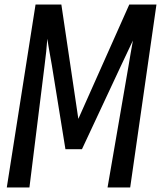

<svg xmlns="http://www.w3.org/2000/svg" viewBox="-20 -798 711 848"><path d="M177 -510C182 -546 187 -596 189 -627C194 -591 205 -534 209 -510L269 -139H342L515 -509C525 -531 550 -583 567 -619C560 -582 552 -532 548 -509L455 30H555L671 -778H551L326 -273L251 -778H137L10 30H110Z"/></svg>

Font: Smiley Sans Oblique
Style: Regular
Weight: 400
Italic angle: -8°
Designer: oooooohmygosh, Nagisa Chen, Janine Sui, Heda Shi, Jian Li
Foundry: atelierAnchor
Version: Version 2.0.1